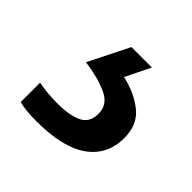

<svg xmlns="http://www.w3.org/2000/svg" viewBox="-80 -73 385 385"><g transform="rotate(45 112.5 120.0)"><path d="M212 139Q212 187 175 213.5Q138 240 64 240Q32 240 14 235V180Q23 182 38 183.5Q53 185 67 185Q103 185 122 175.5Q141 166 141 141Q141 115 114.5 103Q88 91 50 86L93 0H151L125 53Q161 61 186.5 81Q212 101 212 139Z"/></g></svg>

Font: Noto Sans Tifinagh Tawellemmet
Style: Regular
Weight: 400
Designer: JamraPatel
Foundry: JamraPatel LLC
Version: Version 2.006; ttfautohint (v1.8.4.7-5d5b)